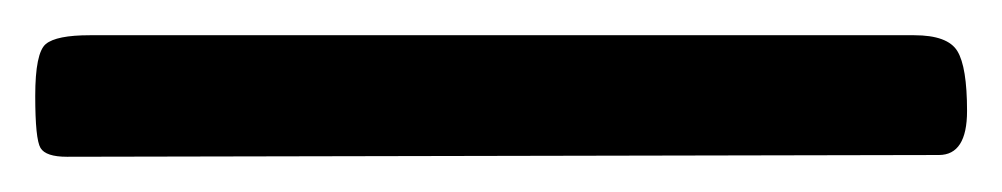

<svg xmlns="http://www.w3.org/2000/svg" viewBox="-40 149 569 109"><path d="M493 237 -2 238Q-14 238 -17 233Q-20 228 -20 203.5Q-20 179 -14 174Q-8 169 11 169H479Q498 169 503.5 178Q509 187 509 212Q509 237 493 237Z"/></svg>

Font: Cagliostro
Style: Regular
Weight: 400
Designer: Matthew Desmond
Foundry: Matthew Desmond
Version: Version